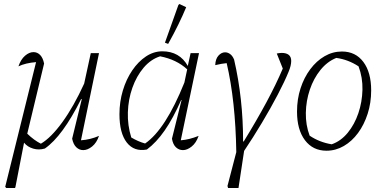

<svg xmlns="http://www.w3.org/2000/svg" viewBox="-20 -744 1917 958"><path d="M55 194H11L6 188L160 -434Q108 -430 72 -413Q84 -448 105 -466Q126 -484 147 -484Q166 -484 180 -470Q194 -456 200 -427L116 -77Q150 -44 184 -27Q235 -57 291.5 -135Q348 -213 400 -327L433 -479H474L384 -44Q430 -47 474 -66Q462 -31 439.5 -13Q417 5 395 5Q376 5 361 -9Q346 -23 340 -52L388 -249L385 -250Q292 -64 204 -3Q174 6 145.5 -2.5Q117 -11 100 -32L57 189Z M713 2Q649 14 612.5 -33Q576 -80 576 -174Q576 -236 593 -292.5Q610 -349 640 -393Q670 -437 708.5 -462.5Q747 -488 790 -488Q876 -488 917 -415L931 -479H973L882 -44Q924 -47 971 -66Q959 -31 936.5 -13Q914 5 893 5Q873 5 858 -9Q843 -23 838 -52L886 -245H884Q844 -154 802 -93.5Q760 -33 713 2ZM635 -58Q652 -48 669 -40.5Q686 -33 704 -28Q806 -98 900 -332L914 -398Q861 -447 779 -463Q732 -448 696.5 -406Q661 -364 640.5 -306Q620 -248 618 -183.5Q616 -119 635 -58ZM819 -525 803 -531 870 -719 875 -724 909 -708Q892 -667 869.5 -621Q847 -575 819 -525Z M1196 -38Q1260 -142 1309 -233Q1358 -324 1391 -402L1361 -477Q1367 -478 1373 -479Q1379 -480 1385 -480Q1433 -480 1433 -440Q1433 -417 1420 -386Q1401 -339 1366 -272Q1331 -205 1287 -131.5Q1243 -58 1198 9L1170 194H1118L1115 184L1159 15Q1155 -241 1111 -429Q1088 -427 1054 -419Q1055 -450 1070 -466.5Q1085 -483 1103 -483Q1116 -483 1128 -474.5Q1140 -466 1148 -447Q1193 -253 1193 -38Z M1609 8Q1541 8 1501.5 -44.5Q1462 -97 1462 -187Q1462 -249 1479.5 -303Q1497 -357 1528 -398.5Q1559 -440 1599.5 -463.5Q1640 -487 1686 -487Q1754 -487 1793 -435Q1832 -383 1832 -293Q1832 -231 1814.5 -176.5Q1797 -122 1766.5 -80.5Q1736 -39 1695.5 -15.5Q1655 8 1609 8ZM1635 -24Q1681 -40 1715 -81.5Q1749 -123 1768 -179Q1787 -235 1788.5 -296Q1790 -357 1769 -413Q1717 -447 1658 -455Q1613 -437 1579 -395Q1545 -353 1526 -297Q1507 -241 1506 -180.5Q1505 -120 1525 -67Q1574 -34 1635 -24Z"/></svg>

Font: Piazzolla ExtraLight
Style: Italic
Weight: 200
Italic angle: -11.3°
Designer: Juan Pablo del Peral
Foundry: Huerta Tipografica
Version: Version 1.330